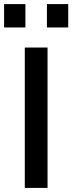

<svg xmlns="http://www.w3.org/2000/svg" viewBox="-42 -917 353 937"><path d="M79 0V-685H190V0ZM-22 -783V-897H82V-783ZM187 -783V-897H291V-783Z"/></svg>

Font: TitilliumWeb-SemiBold
Style: SemiBold
Weight: 600
Version: Version 1.001;PS 57.000;hotconv 1.0.70;makeotf.lib2.5.55311